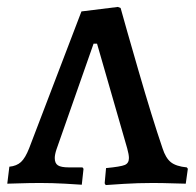

<svg xmlns="http://www.w3.org/2000/svg" viewBox="-20 -528 565 554"><path d="M282 1 286 -43Q328 -47 340 -52Q352 -57 352 -72Q352 -82 347 -100L260 -402H250L143 -97Q138 -82 138 -72Q138 -57 147 -51Q156 -45 179 -45H218L221 -41L216 5Q205 4 167.5 2Q130 0 97 0Q64 0 37 1Q10 2 1 2L7 -47Q28 -49 40.5 -60.5Q53 -72 64 -100L215 -495L320 -508L328 -505Q340 -461 379.5 -324.5Q419 -188 449 -100Q458 -72 473 -60Q488 -48 519 -45L522 -41L516 2Q506 2 477.5 1Q449 0 420 0Q378 0 337.5 2.5Q297 5 285 6Z"/></svg>

Font: Alegreya SC Medium
Style: Regular
Weight: 500
Designer: Juan Pablo del Peral
Foundry: Huerta Tipografica
Version: Version 2.007; ttfautohint (v1.6)